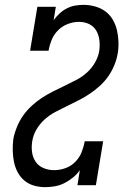

<svg xmlns="http://www.w3.org/2000/svg" viewBox="-20 -763 540 791"><path d="M166 8Q142 8 119.5 1.5Q97 -5 80 -19.5Q63 -34 52.5 -54Q42 -74 37.5 -96.5Q33 -119 32.5 -143Q32 -167 35 -191Q40 -216 50 -240.5Q60 -265 75 -286.5Q90 -308 110 -326.5Q130 -345 152 -359.5Q174 -374 198 -386Q222 -398 246 -409.5Q270 -421 294 -433.5Q318 -446 338 -464Q358 -482 371.5 -505.5Q385 -529 389 -554Q392 -575 389.5 -597Q387 -619 376.5 -637Q366 -655 347 -664Q328 -673 305 -673Q283 -673 260 -664.5Q237 -656 219.5 -638.5Q202 -621 193 -599Q184 -577 180 -554H104L134 -735H210L201 -680Q212 -695 225.5 -707.5Q239 -720 255.5 -728.5Q272 -737 289.5 -740Q307 -743 324 -743Q348 -743 371.5 -736.5Q395 -730 413.5 -716.5Q432 -703 444 -683Q456 -663 461.5 -640Q467 -617 468 -592Q469 -567 465 -543Q461 -519 451 -494.5Q441 -470 426 -448.5Q411 -427 390.5 -408.5Q370 -390 348 -375.5Q326 -361 302.5 -349Q279 -337 255 -325.5Q231 -314 207.5 -301.5Q184 -289 164 -271Q144 -253 130.5 -230Q117 -207 113 -182Q109 -159 112 -136.5Q115 -114 127 -96.5Q139 -79 159.5 -70.5Q180 -62 203 -62Q226 -62 249 -70Q272 -78 289.5 -95.5Q307 -113 316 -135.5Q325 -158 329 -181H405L375 0H299L309 -62Q297 -45 280.5 -31.5Q264 -18 245 -8.5Q226 1 206 4.5Q186 8 166 8Z"/></svg>

Font: Iosevka Curly Slab Oblique
Style: Regular
Weight: 400
Italic angle: -9°
Monospace: yes
Designer: Belleve Invis
Foundry: Belleve Invis
Version: Version 11.1.0; ttfautohint (v1.8.3)